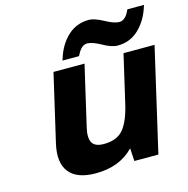

<svg xmlns="http://www.w3.org/2000/svg" viewBox="-111 -864 958 980"><g transform="rotate(-15 368.0 -373.5)"><path d="M292 -231Q279 -178 293 -151Q307 -124 355 -124Q424 -124 458 -164.5Q492 -205 512 -291L571 -546H735L609 0H482L478 -68Q403 10 277 10Q177 10 136.5 -42Q96 -94 119 -192L201 -546H365ZM736 -757 733 -749Q712 -680 665.5 -635.5Q619 -591 553 -591Q521 -591 474 -618Q430 -642 404 -642Q373 -642 351 -596L347 -590H260L263 -598Q284 -668 330.5 -712Q377 -756 443 -756Q473 -756 522 -729Q566 -705 592 -705Q624 -705 645 -751L648 -757Z"/></g></svg>

Font: Passageway
Style: BdIt
Weight: 700
Foundry: Ascender Corporation
Version: Version 1.11